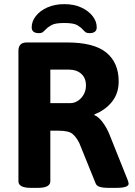

<svg xmlns="http://www.w3.org/2000/svg" viewBox="-20 -905 650 927"><path d="M290 -885Q337 -885 372 -869Q407 -853 427 -827.5Q447 -802 447 -773Q447 -745 412 -745Q400 -745 393.5 -749.5Q387 -754 381 -761Q372 -772 354 -783Q336 -794 290 -794Q247 -794 229 -784Q211 -774 201 -763Q194 -756 187.5 -750.5Q181 -745 168 -745Q133 -745 133 -773Q133 -802 153 -827.5Q173 -853 208.5 -869Q244 -885 290 -885ZM129 2Q69 2 69 -30V-660Q69 -700 109 -700H304Q434 -700 493.5 -651Q553 -602 553 -512Q553 -454 520.5 -413.5Q488 -373 436 -353V-349Q455 -342 475 -315.5Q495 -289 508 -257L596 -37Q601 -24 601 -18Q601 2 541 2H500Q478 2 462.5 -2.5Q447 -7 442 -19L363 -214Q348 -244 329.5 -259Q311 -274 262 -274H223V-30Q223 2 163 2ZM223 -407H318Q349 -407 372 -432Q395 -457 395 -493Q395 -528 372.5 -548.5Q350 -569 311 -569H223Z"/></svg>

Font: Asap
Style: Bold
Weight: 700
Designer: Pablo Cosgaya
Foundry: Omnibus-Type
Version: Version 3.001; ttfautohint (v1.8.3)